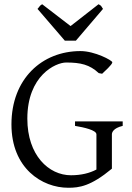

<svg xmlns="http://www.w3.org/2000/svg" viewBox="-20 -871 623 906"><path d="M360 -630C178 -630 34 -499 34 -284C34 -77 178 15 302 15C354 15 408 8 508 -75V-237C508 -245 513 -266 559 -277V-298H334V-277C376 -270 435 -257 435 -237V-71C403 -54 363 -44 315 -44C210 -44 109 -138 109 -311C109 -515 243 -576 292 -576C361 -576 403 -566 446 -526L462 -523C472 -533 510 -566 510 -577C510 -586 427 -630 360 -630ZM157 -829 286 -679H338L466 -829L457 -843C455 -845 451 -848 445 -851L313 -748L179 -851C167 -845 166 -838 157 -829Z"/></svg>

Font: Temporarium
Style: Regular
Weight: 400
Version: Version 1.1